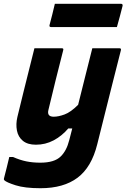

<svg xmlns="http://www.w3.org/2000/svg" viewBox="-45 -795 668 1015"><path d="M137 -540H281Q293 -540 289 -529Q268 -446 249.5 -372.5Q231 -299 211 -214Q202 -178 239 -178Q264 -178 296.5 -190Q329 -202 368 -241Q386 -313 404 -385Q422 -457 443 -540H586Q597 -540 594 -529Q571 -438 551 -359.5Q531 -281 511.5 -202Q492 -123 469 -32Q439 89 365 144.5Q291 200 169 200Q86 200 37.5 184.5Q-11 169 -22 158Q-26 154 -24 148Q-16 116 -9.5 91Q-3 66 4 35H24Q60 51 94 58Q128 65 168 65Q243 65 276 32Q307 2 321 -54Q329 -85 337 -116H316Q282 -76 238.5 -53Q195 -30 145 -30Q101 -30 76 -50.5Q51 -71 44.5 -105Q38 -139 47 -177Q64 -246 79.5 -310Q95 -374 113 -444ZM245 -775H594Q605 -775 603 -764Q596 -735 588.5 -708Q581 -681 573 -652H225Q214 -652 217 -663Q225 -692 231.5 -719Q238 -746 245 -775Z"/></svg>

Font: Recursive Mn Lnr St XBd
Style: Italic
Weight: 800
Italic angle: -15°
Monospace: yes
Version: Version 1.079;hotconv 1.0.112;makeotfexe 2.5.65598; ttfautoh